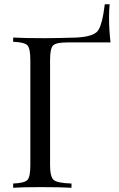

<svg xmlns="http://www.w3.org/2000/svg" viewBox="-20 -885 563 905"><path d="M494 -803Q494 -745 501 -685H297Q244 -685 230 -670.5Q216 -656 216 -602V-106Q216 -51 233.5 -36.5Q251 -22 317 -20V0Q264 -3 170 -3Q84 -3 42 0V-20Q95 -22 109 -36.5Q123 -51 123 -106V-602Q123 -657 109 -671.5Q95 -686 42 -688V-708Q94 -705 192 -705Q230 -705 265 -706Q337 -708 340 -708Q419 -712 440.5 -739Q462 -766 474 -865H497Q494 -842 494 -803Z"/></svg>

Font: Playfair Display
Style: Regular
Weight: 400
Designer: Claus Eggers S?rensen
Foundry: Claus Eggers S?rensen
Version: Version 1.003